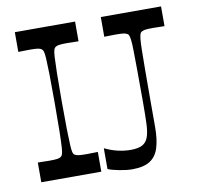

<svg xmlns="http://www.w3.org/2000/svg" viewBox="-79 -784 924 882"><g transform="rotate(-10 382.5 -343.0)"><path d="M46 0V-92Q63 -92 75.5 -91.5Q88 -91 98 -91Q127 -91 138 -93Q149 -95 154 -99Q159 -102 162 -110.5Q165 -119 166.5 -143Q168 -167 169 -216Q170 -265 170 -350Q170 -435 169 -484Q168 -533 166.5 -557Q165 -581 162 -589.5Q159 -598 154 -601Q149 -605 138 -607Q127 -609 98 -609Q88 -609 75.5 -608.5Q63 -608 46 -608V-700H327V-608Q311 -608 298 -608.5Q285 -609 275 -609Q246 -609 235 -607Q224 -605 219 -601Q214 -598 211 -589.5Q208 -581 206.5 -557Q205 -533 204 -484Q203 -435 203 -350Q203 -265 204 -216Q205 -167 206.5 -143Q208 -119 210.5 -110.5Q213 -102 218 -99Q224 -95 234.5 -93Q245 -91 274 -91Q284 -91 297.5 -91.5Q311 -92 326 -92V0ZM356 -7V-104Q387 -89 417.5 -82Q448 -75 477 -75Q511 -75 530.5 -85Q550 -95 558.5 -118.5Q567 -142 568.5 -182.5Q570 -223 570 -283Q570 -372 569.5 -429Q569 -486 568.5 -519.5Q568 -553 566 -569.5Q564 -586 561.5 -592.5Q559 -599 555 -601Q550 -605 539 -607Q528 -609 499 -609Q489 -609 476.5 -608.5Q464 -608 447 -608V-700H728V-608Q712 -608 699 -608.5Q686 -609 676 -609Q647 -609 636.5 -607Q626 -605 620 -601Q616 -599 613.5 -592.5Q611 -586 609 -569.5Q607 -553 606.5 -519.5Q606 -486 605.5 -429Q605 -372 605 -283V-159Q605 -102 593 -63Q581 -24 551.5 -5Q522 14 469 14Q443 14 409 7.5Q375 1 356 -7Z"/></g></svg>

Font: Ojuju Medium
Style: Regular
Weight: 500
Designer: Chisaokwu Joboson, Mirko Velimirovic
Foundry: Udi Foundry
Version: Version 1.000